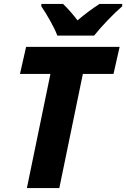

<svg xmlns="http://www.w3.org/2000/svg" viewBox="-20 -951 638 971"><path d="M116 0 235 -577H81L112 -714H585L554 -577H399L280 0ZM270 -771H456Q482 -804 523.5 -847.5Q565 -891 598 -919V-931H483Q426 -894 372 -848Q358 -867 336.5 -891.5Q315 -916 299 -931H189V-919Q209 -890 233 -847.5Q257 -805 270 -771Z"/></svg>

Font: Noto Sans Display Extra
Style: Italic
Weight: 800
Italic angle: -12°
Designer: Monotype Design Team
Foundry: Monotype Imaging Inc.
Version: Version 1.900